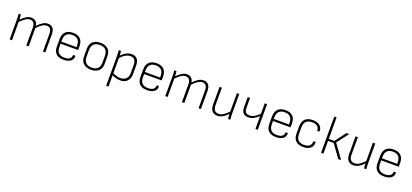

<svg xmlns="http://www.w3.org/2000/svg" viewBox="49 -1945 7286 3392"><g transform="rotate(20 3691.5 -249.0)"><path d="M93 0Q87 0 87 -6V-367Q87 -395 85.5 -422.5Q84 -450 81 -475Q81 -482 88 -482H118Q123 -482 123 -478Q125 -457 127.5 -434.5Q130 -412 130 -388Q181 -440 226 -467Q271 -494 318 -494Q370 -494 400.5 -466Q431 -438 439 -385Q492 -439 537.5 -466.5Q583 -494 631 -494Q694 -494 725.5 -453.5Q757 -413 757 -337V-6Q757 0 751 0H719Q713 0 713 -6V-333Q713 -392 691 -423Q669 -454 622 -454Q582 -454 539 -426.5Q496 -399 445 -345V-6Q445 0 438 0H406Q400 0 400 -6V-333Q400 -392 377.5 -423Q355 -454 308 -454Q268 -454 225.5 -426.5Q183 -399 131 -345V-6Q131 0 125 0Z M1104 12Q1012 13 963 -32.5Q914 -78 914 -164V-305Q914 -398 962 -446Q1010 -494 1101 -494Q1194 -494 1241 -446.5Q1288 -399 1288 -308V-244Q1288 -238 1282 -238H958V-176Q958 -102 994.5 -65Q1031 -28 1106 -28Q1169 -28 1201.5 -52.5Q1234 -77 1234 -121Q1234 -127 1240 -127H1272Q1278 -127 1278 -122Q1280 -59 1234.5 -24Q1189 11 1104 12ZM958 -277H1244V-304Q1244 -379 1208 -416.5Q1172 -454 1102 -454Q1030 -454 994 -416Q958 -378 958 -304Z M1618 12Q1525 12 1474.5 -35.5Q1424 -83 1424 -172V-310Q1424 -399 1475 -446.5Q1526 -494 1618 -494Q1711 -494 1761.5 -446.5Q1812 -399 1812 -310V-172Q1812 -83 1761 -35.5Q1710 12 1618 12ZM1618 -28Q1692 -28 1730 -66.5Q1768 -105 1768 -178V-304Q1768 -377 1730 -415.5Q1692 -454 1618 -454Q1545 -454 1506.5 -415.5Q1468 -377 1468 -304V-178Q1468 -105 1506.5 -66.5Q1545 -28 1618 -28Z M2165 12Q2127 12 2084 0.5Q2041 -11 2004 -32L2002 -71Q2041 -51 2080.5 -39.5Q2120 -28 2157 -28Q2226 -28 2263.5 -67Q2301 -106 2301 -176V-321Q2301 -389 2274.5 -421.5Q2248 -454 2196 -454Q2151 -454 2105.5 -428.5Q2060 -403 2003 -343V-388Q2038 -424 2071.5 -448Q2105 -472 2137.5 -483Q2170 -494 2204 -494Q2275 -494 2310 -452.5Q2345 -411 2345 -323V-172Q2345 -85 2297.5 -36.5Q2250 12 2165 12ZM1975 185Q1969 185 1969 179V-371Q1969 -395 1967.5 -423Q1966 -451 1963 -475Q1963 -482 1969 -482H2000Q2005 -482 2006 -476Q2008 -462 2009.5 -446Q2011 -430 2011.5 -415Q2012 -400 2012 -387L2013 -364V179Q2013 185 2007 185Z M2675 12Q2583 13 2534 -32.5Q2485 -78 2485 -164V-305Q2485 -398 2533 -446Q2581 -494 2672 -494Q2765 -494 2812 -446.5Q2859 -399 2859 -308V-244Q2859 -238 2853 -238H2529V-176Q2529 -102 2565.5 -65Q2602 -28 2677 -28Q2740 -28 2772.5 -52.5Q2805 -77 2805 -121Q2805 -127 2811 -127H2843Q2849 -127 2849 -122Q2851 -59 2805.5 -24Q2760 11 2675 12ZM2529 -277H2815V-304Q2815 -379 2779 -416.5Q2743 -454 2673 -454Q2601 -454 2565 -416Q2529 -378 2529 -304Z M3019 0Q3013 0 3013 -6V-367Q3013 -395 3011.5 -422.5Q3010 -450 3007 -475Q3007 -482 3014 -482H3044Q3049 -482 3049 -478Q3051 -457 3053.5 -434.5Q3056 -412 3056 -388Q3107 -440 3152 -467Q3197 -494 3244 -494Q3296 -494 3326.5 -466Q3357 -438 3365 -385Q3418 -439 3463.5 -466.5Q3509 -494 3557 -494Q3620 -494 3651.5 -453.5Q3683 -413 3683 -337V-6Q3683 0 3677 0H3645Q3639 0 3639 -6V-333Q3639 -392 3617 -423Q3595 -454 3548 -454Q3508 -454 3465 -426.5Q3422 -399 3371 -345V-6Q3371 0 3364 0H3332Q3326 0 3326 -6V-333Q3326 -392 3303.5 -423Q3281 -454 3234 -454Q3194 -454 3151.5 -426.5Q3109 -399 3057 -345V-6Q3057 0 3051 0Z M3993 12Q3927 12 3892.5 -29Q3858 -70 3858 -152V-476Q3858 -482 3864 -482H3896Q3902 -482 3902 -476V-154Q3902 -90 3927 -59Q3952 -28 4003 -28Q4052 -28 4097 -58.5Q4142 -89 4194 -146L4193 -101Q4160 -63 4126.5 -38Q4093 -13 4060 -0.5Q4027 12 3993 12ZM4199 0Q4193 0 4192 -6Q4190 -30 4188.5 -53.5Q4187 -77 4186 -102L4185 -124V-476Q4185 -482 4190 -482H4223Q4229 -482 4229 -476V-115Q4229 -87 4230.5 -60Q4232 -33 4234 -6Q4235 0 4228 0Z M4714 0Q4708 0 4708 -6V-240Q4662 -198 4614 -173.5Q4566 -149 4517 -149Q4452 -149 4420 -184.5Q4388 -220 4388 -294V-476Q4388 -482 4394 -482H4426Q4432 -482 4432 -476V-300Q4432 -241 4454 -214.5Q4476 -188 4525 -188Q4573 -188 4618 -213.5Q4663 -239 4708 -285V-476Q4708 -482 4714 -482H4746Q4752 -482 4752 -476V-6Q4752 0 4746 0Z M5098 12Q5006 13 4957 -32.5Q4908 -78 4908 -164V-305Q4908 -398 4956 -446Q5004 -494 5095 -494Q5188 -494 5235 -446.5Q5282 -399 5282 -308V-244Q5282 -238 5276 -238H4952V-176Q4952 -102 4988.5 -65Q5025 -28 5100 -28Q5163 -28 5195.5 -52.5Q5228 -77 5228 -121Q5228 -127 5234 -127H5266Q5272 -127 5272 -122Q5274 -59 5228.5 -24Q5183 11 5098 12ZM4952 -277H5238V-304Q5238 -379 5202 -416.5Q5166 -454 5096 -454Q5024 -454 4988 -416Q4952 -378 4952 -304Z M5610 12Q5516 13 5467 -34.5Q5418 -82 5418 -171V-305Q5418 -397 5466.5 -445.5Q5515 -494 5608 -494Q5664 -494 5704.5 -476.5Q5745 -459 5766.5 -427.5Q5788 -396 5788 -352Q5788 -341 5782 -341H5750Q5744 -341 5744 -349Q5744 -399 5707.5 -426.5Q5671 -454 5608 -454Q5536 -454 5499 -416Q5462 -378 5462 -302V-175Q5462 -102 5499 -65Q5536 -28 5611 -28Q5676 -28 5710 -56.5Q5744 -85 5744 -138Q5744 -146 5749 -146H5782Q5788 -146 5788 -140Q5788 -68 5743 -28.5Q5698 11 5610 12Z M6314 -7Q6317 -5 6315 -2.5Q6313 0 6310 0H6270Q6266 0 6263 -3L6092 -240H5986V-6Q5986 0 5980 0H5948Q5942 0 5942 -6V-677Q5942 -683 5948 -683H5980Q5986 -683 5986 -677V-277H6090L6242 -479Q6245 -482 6249 -482H6288Q6291 -482 6292.5 -480Q6294 -478 6291 -475L6130 -263Z M6550 12Q6484 12 6449.5 -29Q6415 -70 6415 -152V-476Q6415 -482 6421 -482H6453Q6459 -482 6459 -476V-154Q6459 -90 6484 -59Q6509 -28 6560 -28Q6609 -28 6654 -58.5Q6699 -89 6751 -146L6750 -101Q6717 -63 6683.5 -38Q6650 -13 6617 -0.5Q6584 12 6550 12ZM6756 0Q6750 0 6749 -6Q6747 -30 6745.5 -53.5Q6744 -77 6743 -102L6742 -124V-476Q6742 -482 6747 -482H6780Q6786 -482 6786 -476V-115Q6786 -87 6787.5 -60Q6789 -33 6791 -6Q6792 0 6785 0Z M7132 12Q7040 13 6991 -32.5Q6942 -78 6942 -164V-305Q6942 -398 6990 -446Q7038 -494 7129 -494Q7222 -494 7269 -446.5Q7316 -399 7316 -308V-244Q7316 -238 7310 -238H6986V-176Q6986 -102 7022.5 -65Q7059 -28 7134 -28Q7197 -28 7229.5 -52.5Q7262 -77 7262 -121Q7262 -127 7268 -127H7300Q7306 -127 7306 -122Q7308 -59 7262.5 -24Q7217 11 7132 12ZM6986 -277H7272V-304Q7272 -379 7236 -416.5Q7200 -454 7130 -454Q7058 -454 7022 -416Q6986 -378 6986 -304Z"/></g></svg>

Font: Sofia Sans ExtraLight
Style: Regular
Weight: 250
Version: Version 4.100-B